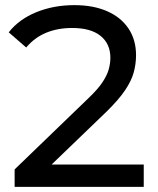

<svg xmlns="http://www.w3.org/2000/svg" viewBox="-20 -728 614 748"><path d="M37 0V-68L322 -343Q360 -379 378.5 -406.5Q397 -434 403.5 -457.5Q410 -481 410 -503Q410 -557 372 -588Q334 -619 261 -619Q205 -619 160 -600.5Q115 -582 82 -543L14 -602Q54 -653 121.5 -680.5Q189 -708 270 -708Q343 -708 397 -684.5Q451 -661 480.5 -617Q510 -573 510 -513Q510 -479 501 -446Q492 -413 467 -376Q442 -339 395 -293L181 -87H540V0Z"/></svg>

Font: Montserrat Z Med
Style: Regular
Weight: 500
Designer: Julieta Ulanovsky
Foundry: Julieta Ulanovsky
Version: Version 8.000